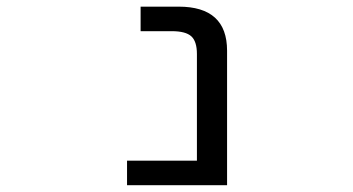

<svg xmlns="http://www.w3.org/2000/svg" viewBox="-20 -544 1040 566"><path d="M560.5 -384.8Q560.5 -421.9 543.9 -437Q527.3 -452.1 486.3 -452.1H394.5V-524.4H506.8Q649.4 -524.4 649.4 -394.5V2H354.5V-70.3H560.5Z"/></svg>

Font: Gen Shin Gothic Monospace Regular
Style: Regular
Weight: 400
Designer: [Source Han Sans]
Ryoko NISHIZUKA  (kana & ideographs); Paul D. Hunt (Latin, Greek & Cyrillic); Wenlong ZHANG  (bopomofo
Version: Version 1.002.20150607